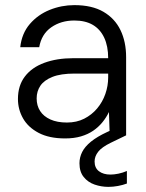

<svg xmlns="http://www.w3.org/2000/svg" viewBox="-20 -528 570 749"><path d="M234 12Q172 12 131 -9.5Q90 -31 70 -66Q50 -101 50 -142Q50 -194 77 -229.5Q104 -265 153 -283Q202 -301 266 -301H402Q402 -348 386.5 -381Q371 -414 342 -431Q313 -448 270 -448Q218 -448 180 -421.5Q142 -395 133 -344H59Q65 -398 96.5 -434.5Q128 -471 174 -489.5Q220 -508 270 -508Q339 -508 383.5 -482Q428 -456 450 -410.5Q472 -365 472 -305V0H408L405 -91Q395 -70 379.5 -51Q364 -32 343.5 -18Q323 -4 296 4Q269 12 234 12ZM241 -50Q279 -50 308.5 -65Q338 -80 359 -105Q380 -130 391 -161.5Q402 -193 402 -226V-241H271Q217 -241 184.5 -228Q152 -215 137.5 -193.5Q123 -172 123 -144Q123 -116 136.5 -95Q150 -74 176.5 -62Q203 -50 241 -50ZM403 201Q375 201 349 192Q323 183 306.5 162.5Q290 142 290 109Q290 86 300.5 65Q311 44 335 24.5Q359 5 398 -13L453 -38L472 0L412 29Q377 46 363 64Q349 82 349 102Q349 127 366 140Q383 153 411 153Q425 153 442 149.5Q459 146 475 139V188Q459 194 440 197.5Q421 201 403 201Z"/></svg>

Font: DM Sans 24pt Light
Style: Regular
Weight: 300
Designer: Colophon Foundry, Jonny Pinhorn
Foundry: Colophon Foundry
Version: Version 4.004;gftools[0.9.30]